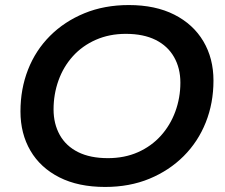

<svg xmlns="http://www.w3.org/2000/svg" viewBox="-20 -730 891 760"><path d="M396 10Q290 10 215 -28Q140 -66 100.5 -133.5Q61 -201 61 -289Q61 -378 91 -454.5Q121 -531 178 -588Q235 -645 314 -677.5Q393 -710 490 -710Q595 -710 670 -672Q745 -634 785 -566.5Q825 -499 825 -411Q825 -322 794.5 -245.5Q764 -169 707 -112Q650 -55 571.5 -22.5Q493 10 396 10ZM407 -104Q473 -104 526 -127.5Q579 -151 616.5 -192.5Q654 -234 674 -288.5Q694 -343 694 -403Q694 -460 669 -504Q644 -548 596 -572Q548 -596 478 -596Q413 -596 359.5 -572.5Q306 -549 268.5 -507.5Q231 -466 211.5 -411.5Q192 -357 192 -297Q192 -240 216.5 -196Q241 -152 289 -128Q337 -104 407 -104Z"/></svg>

Font: MOST Montserrat SemiBold
Style: Italic
Weight: 600
Italic angle: -11.3°
Designer: Julieta Ulanovsky
Foundry: Julieta Ulanovsky
Version: Version 8.000;March 11, 2024;FontCreator 15.0.0.2926 64-bit